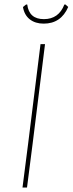

<svg xmlns="http://www.w3.org/2000/svg" viewBox="-20 -833 323 853"><path d="M271 -813 283 -802Q251 -728 174 -728Q137 -728 112.5 -747Q88 -766 82 -802L96 -813H101Q109 -748 175 -748Q241 -748 266 -813ZM180 -637 125 -195 100 0H80L105 -195L160 -637Z"/></svg>

Font: Alegreya Sans Thin
Style: Italic
Weight: 100
Italic angle: -7°
Designer: Juan Pablo del Peral
Foundry: Huerta Tipografica
Version: Version 2.007